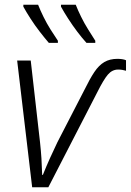

<svg xmlns="http://www.w3.org/2000/svg" viewBox="-20 -786 549 806"><path d="M115 0 52 -532H109L148 -189Q152 -152 154 -120.5Q156 -89 157 -52H160Q174 -87 190 -122.5Q206 -158 221 -189L334 -408Q357 -455 376 -483.5Q395 -512 418 -525.5Q441 -539 473 -539Q483 -539 493 -537.5Q503 -536 509 -533V-489Q502 -491 494 -492.5Q486 -494 476 -494Q451 -494 433 -473Q415 -452 389 -400L183 0ZM343 -606Q324 -627 304 -653.5Q284 -680 266 -708Q248 -736 236 -758V-766H298Q307 -743 320.5 -715.5Q334 -688 350 -662.5Q366 -637 380 -615V-606ZM185 -606Q167 -627 146.5 -653.5Q126 -680 108 -708Q90 -736 78 -758V-766H140Q149 -743 162.5 -715.5Q176 -688 192 -662.5Q208 -637 223 -615V-606Z"/></svg>

Font: Noto Sans Display Light
Style: Italic
Weight: 300
Italic angle: -12°
Designer: Monotype Design Team
Foundry: Monotype Imaging Inc.
Version: Version 2.003